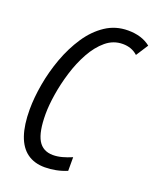

<svg xmlns="http://www.w3.org/2000/svg" viewBox="-138 -806 730 898"><g transform="rotate(20 227.5 -357.5)"><path d="M194.3 9.8Q142.1 9.8 106.7 -15.9Q71.3 -41.5 53.7 -92.8Q36.1 -144 36.1 -220.7Q36.1 -279.3 48.1 -347.7Q60.1 -416 84.5 -482.7Q108.9 -549.3 145.5 -604.2Q182.1 -659.2 231.7 -692.1Q281.2 -725.1 343.3 -725.1Q377 -725.1 405 -716.6Q433.1 -708 455.1 -690.4L416 -629.9Q400.4 -644 381.8 -650.6Q363.3 -657.2 341.8 -657.2Q294.9 -657.2 258.1 -626.5Q221.2 -595.7 193.8 -546.1Q166.5 -496.6 148.7 -438.5Q130.9 -380.4 122.1 -324.5Q113.3 -268.6 113.3 -226.6Q113.3 -137.7 136.7 -97.4Q160.2 -57.1 210.9 -57.1Q232.4 -57.1 255.4 -63.2Q278.3 -69.3 303.7 -80.1V-12.2Q276.9 -1 249 4.4Q221.2 9.8 194.3 9.8Z"/></g></svg>

Font: Open Sans Condensed
Style: Italic
Weight: 400
Width: 3
Italic angle: -12°
Designer: Monotype Design Team
Foundry: Monotype Imaging Inc.
Version: Version 3.000